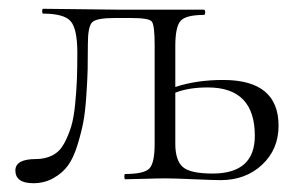

<svg xmlns="http://www.w3.org/2000/svg" viewBox="-20 -408 677 437"><path d="M488 -226Q614 -226 614 -122Q614 -68 576.5 -33Q539 2 482 2Q467 2 421.5 0Q376 -2 357 -2Q340 -2 308 -1Q276 0 265 0Q263 0 263 -6Q263 -12 265 -12Q308 -12 320 -24.5Q332 -37 332 -81V-305Q332 -351 325.5 -359Q319 -367 280 -367H240Q199 -367 189.5 -357Q180 -347 180 -308Q180 -272 179.5 -250Q179 -228 176.5 -190.5Q174 -153 169.5 -129.5Q165 -106 156 -77Q147 -48 134.5 -31Q122 -14 101.5 -2.5Q81 9 56 9Q15 9 15 -20Q15 -46 62 -46Q83 -46 99.5 -54.5Q116 -63 126 -81.5Q136 -100 142 -120Q148 -140 151 -170.5Q154 -201 155 -226Q156 -251 156 -288Q156 -342 141 -359.5Q126 -377 78 -377Q76 -377 76 -382.5Q76 -388 78 -388L251 -386H444Q447 -386 447 -380Q447 -374 444 -374Q403 -374 391 -360.5Q379 -347 379 -303V-210Q427 -226 488 -226ZM464 -13Q560 -13 560 -99Q560 -209 453 -209Q409 -209 379 -197V-81Q379 -43 396 -28Q413 -13 464 -13Z"/></svg>

Font: t
Style: Regular
Weight: 300
Designer: Christian Thalmann (Catharsis Fonts)
Version: Version 1.000;PS 002.000;hotconv 1.0.88;makeotf.lib2.5.64775